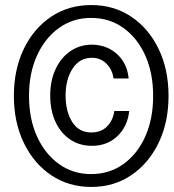

<svg xmlns="http://www.w3.org/2000/svg" viewBox="-20 -730 690 761"><path d="M344 -152Q295 -152 257.5 -177.5Q220 -203 199.5 -248Q179 -293 179 -351Q179 -410 200 -455.5Q221 -501 258.5 -527Q296 -553 345 -553Q404 -552 444 -515.5Q484 -479 490 -419H430Q425 -455 401.5 -478Q378 -501 344 -501Q296 -501 268 -458.5Q240 -416 240 -351Q240 -289 266 -247Q292 -205 342 -205Q381 -205 404.5 -229Q428 -253 433 -290H492Q486 -230 446 -191Q406 -152 344 -152ZM342 11Q252 11 183 -35.5Q114 -82 74.5 -163.5Q35 -245 35 -350Q35 -455 74.5 -536.5Q114 -618 183 -664Q252 -710 342 -710Q431 -710 500 -664Q569 -618 608.5 -536.5Q648 -455 648 -350Q648 -245 608.5 -163.5Q569 -82 500 -35.5Q431 11 342 11ZM341 -40Q414 -40 469.5 -80Q525 -120 556 -189.5Q587 -259 587 -350Q587 -440 556 -509.5Q525 -579 469.5 -619Q414 -659 341 -659Q269 -659 213.5 -619Q158 -579 126.5 -509.5Q95 -440 95 -350Q95 -259 126.5 -189.5Q158 -120 213.5 -80Q269 -40 341 -40Z"/></svg>

Font: Azeret Mono Thin Light
Style: Italic
Weight: 300
Italic angle: -12°
Version: Version 1.002